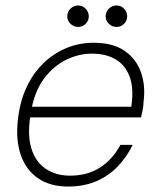

<svg xmlns="http://www.w3.org/2000/svg" viewBox="-20 -673 581 705"><path d="M230 12Q164 12 119.5 -18.5Q75 -49 56 -105Q37 -161 46 -235Q53 -299 76.5 -350.5Q100 -402 137.5 -439Q175 -476 222.5 -496Q270 -516 324 -516Q395 -516 438 -486Q481 -456 498 -406.5Q515 -357 507 -298Q507 -285 504 -270.5Q501 -256 498 -242H78L85 -281H462Q472 -347 456.5 -390Q441 -433 405.5 -454.5Q370 -476 317 -476Q269 -476 223 -453.5Q177 -431 142.5 -385.5Q108 -340 95 -269L92 -251Q80 -178 95 -128.5Q110 -79 147.5 -53.5Q185 -28 237 -28Q301 -28 347.5 -58Q394 -88 422 -141H467Q446 -97 412.5 -62Q379 -27 333.5 -7.5Q288 12 230 12ZM267 -574Q251 -574 239 -585.5Q227 -597 227 -613Q227 -630 239 -641.5Q251 -653 267 -653Q283 -653 294.5 -641Q306 -629 306 -613Q306 -597 294.5 -585.5Q283 -574 267 -574ZM408 -574Q392 -574 380 -585.5Q368 -597 368 -613Q368 -630 380 -641.5Q392 -653 408 -653Q424 -653 435.5 -641Q447 -629 447 -613Q447 -597 435.5 -585.5Q424 -574 408 -574Z"/></svg>

Font: DM Sans ExtraLight
Style: Italic
Weight: 250
Italic angle: -10°
Designer: Colophon Foundry, Jonny Pinhorn
Foundry: Colophon Foundry
Version: Version 4.004;gftools[0.9.30]